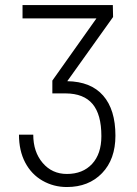

<svg xmlns="http://www.w3.org/2000/svg" viewBox="-20 -731 544 761"><path d="M362.3 -658.2H69.3V-710.9H427.2L428.2 -663.6L246.6 -409.2Q340.3 -407.7 388.9 -352.1Q437.5 -296.4 437.5 -193.4Q437.5 -99.6 384.5 -44.7Q331.5 10.3 245.1 10.3Q192.4 10.3 148.4 -14.9Q104.5 -40 79.8 -86.9Q55.2 -133.8 55.2 -197.3H111.8Q111.8 -128.9 149.2 -85.2Q186.5 -41.5 245.1 -41.5Q308.1 -41.5 345 -81.3Q381.8 -121.1 381.8 -191.4Q381.8 -277.3 346.9 -318.8Q312 -360.4 240.2 -360.8H187.5V-411.6Z"/></svg>

Font: MAUL Condensed Light
Style: Light
Weight: 300
Designer: MAUL
Version: Version 2.137; 2017; ttfautohint (v1.8.3)